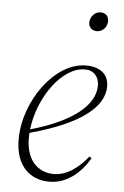

<svg xmlns="http://www.w3.org/2000/svg" viewBox="-51 -715 493 765"><g transform="rotate(5 195.5 -333.0)"><path d="M278 -446C314 -446 335 -421 335 -386C335 -310 253 -238 81 -189C96 -319 187 -446 278 -446ZM175 12C242 12 296 -31 335 -95L326 -102C291 -57 243 -20 190 -20C128 -20 79 -65 79 -153C79 -160 79 -168 80 -175C283 -230 372 -305 372 -386C372 -437 335 -462 281 -462C156 -462 39 -298 39 -146C39 -38 99 12 175 12ZM312 -602C332 -602 353 -619 353 -646C353 -666 340 -678 320 -678C300 -678 279 -660 279 -633C279 -613 294 -602 312 -602Z"/></g></svg>

Font: Source Serif 4 Display Light
Style: Italic
Weight: 300
Italic angle: -12°
Designer: Frank Grießhammer
Foundry: Adobe Systems Incorporated
Version: Version 4.004;hotconv 1.0.117;makeotfexe 2.5.65602